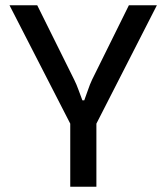

<svg xmlns="http://www.w3.org/2000/svg" viewBox="-20 -508 630 727"><path d="M574 -488 341 -32H250L16 -488H121L261 -206Q270 -188 277.5 -167Q285 -146 292 -128H299Q306 -146 313 -167Q320 -188 329 -207L468 -488ZM345 -100V199H246V-100Z"/></svg>

Font: Exo 2 Medium
Style: Regular
Weight: 500
Designer: Natanael Gama
Foundry: Natanael Gama
Version: Version 2.010